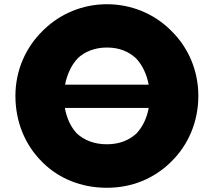

<svg xmlns="http://www.w3.org/2000/svg" viewBox="-20 -867 1012 909"><path d="M177 -103 185 -95C260 -22 364 22 486 22C605 22 708 -22 785 -96L793 -104C871 -181 919 -290 919 -413C919 -534 871 -642 793 -719L785 -727C708 -802 602 -847 486 -847C371 -847 266 -802 188 -727L180 -719C102 -642 53 -534 53 -413C53 -290 99 -181 177 -103ZM486 -184C424 -184 378 -204 344 -235C314 -267 296 -308 287 -356H684C676 -311 657 -268 626 -235C592 -204 547 -184 486 -184ZM684 -466H288C297 -512 316 -557 348 -591C379 -621 427 -642 486 -642C545 -642 589 -623 624 -591C655 -558 675 -514 684 -466Z"/></svg>

Font: Hussar Woodtype
Style: Ultra
Weight: 900
Foundry: Cannot Into Space Fonts
Version: Version 1.07